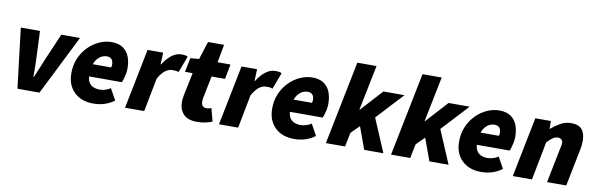

<svg xmlns="http://www.w3.org/2000/svg" viewBox="-48 -1131 4904 1578"><g transform="rotate(10 2404.0 -342.0)"><path d="M120 0 60 -500H220L230 -272Q232 -235 232 -196.5Q232 -158 232 -118H236Q253 -157 268.5 -195Q284 -233 300 -272L398 -500H554L304 0Z M754 12Q654 12 594 -46Q534 -104 534 -204Q534 -273 559 -329.5Q584 -386 625 -427Q666 -468 716 -490Q766 -512 816 -512Q877 -512 913.5 -486Q950 -460 966 -417Q982 -374 982 -322Q982 -297 977 -272Q972 -247 966 -228Q960 -209 956 -202H654L666 -306H848Q850 -311 851 -317Q852 -323 852 -330Q852 -347 847 -360.5Q842 -374 829.5 -382Q817 -390 796 -390Q780 -390 760.5 -382Q741 -374 723 -354.5Q705 -335 693.5 -301.5Q682 -268 682 -216Q682 -175 696.5 -152Q711 -129 735 -119.5Q759 -110 788 -110Q809 -110 834.5 -118Q860 -126 876 -138L928 -44Q897 -19 852 -3.5Q807 12 754 12Z M1018 0 1118 -500H1248L1244 -402H1248Q1277 -450 1316.5 -481Q1356 -512 1398 -512Q1419 -512 1432 -509.5Q1445 -507 1452 -502L1400 -364Q1390 -370 1375 -371Q1360 -372 1348 -372Q1317 -372 1289 -351Q1261 -330 1232 -280L1178 0Z M1620 12Q1541 12 1505.5 -27.5Q1470 -67 1470 -128Q1470 -145 1472.5 -161.5Q1475 -178 1478 -194L1516 -376H1452L1476 -494L1548 -500L1596 -650H1730L1702 -500H1810L1786 -376H1674L1636 -188Q1635 -179 1634.5 -171.5Q1634 -164 1634 -156Q1634 -134 1646.5 -123Q1659 -112 1678 -112Q1689 -112 1699 -114.5Q1709 -117 1718 -120L1746 -12Q1725 -3 1692 4.5Q1659 12 1620 12Z M1802 0 1902 -500H2032L2028 -402H2032Q2061 -450 2100.5 -481Q2140 -512 2182 -512Q2203 -512 2216 -509.5Q2229 -507 2236 -502L2184 -364Q2174 -370 2159 -371Q2144 -372 2132 -372Q2101 -372 2073 -351Q2045 -330 2016 -280L1962 0Z M2430 12Q2330 12 2270 -46Q2210 -104 2210 -204Q2210 -273 2235 -329.5Q2260 -386 2301 -427Q2342 -468 2392 -490Q2442 -512 2492 -512Q2553 -512 2589.5 -486Q2626 -460 2642 -417Q2658 -374 2658 -322Q2658 -297 2653 -272Q2648 -247 2642 -228Q2636 -209 2632 -202H2330L2342 -306H2524Q2526 -311 2527 -317Q2528 -323 2528 -330Q2528 -347 2523 -360.5Q2518 -374 2505.5 -382Q2493 -390 2472 -390Q2456 -390 2436.5 -382Q2417 -374 2399 -354.5Q2381 -335 2369.5 -301.5Q2358 -268 2358 -216Q2358 -175 2372.5 -152Q2387 -129 2411 -119.5Q2435 -110 2464 -110Q2485 -110 2510.5 -118Q2536 -126 2552 -138L2604 -44Q2573 -19 2528 -3.5Q2483 12 2430 12Z M2694 0 2834 -696H2994L2918 -320H2922L3086 -500H3262L3056 -278L3174 0H3014L2946 -186L2878 -118L2854 0Z M3238 0 3378 -696H3538L3462 -320H3466L3630 -500H3806L3600 -278L3718 0H3558L3490 -186L3422 -118L3398 0Z M3990 12Q3890 12 3830 -46Q3770 -104 3770 -204Q3770 -273 3795 -329.5Q3820 -386 3861 -427Q3902 -468 3952 -490Q4002 -512 4052 -512Q4113 -512 4149.5 -486Q4186 -460 4202 -417Q4218 -374 4218 -322Q4218 -297 4213 -272Q4208 -247 4202 -228Q4196 -209 4192 -202H3890L3902 -306H4084Q4086 -311 4087 -317Q4088 -323 4088 -330Q4088 -347 4083 -360.5Q4078 -374 4065.5 -382Q4053 -390 4032 -390Q4016 -390 3996.5 -382Q3977 -374 3959 -354.5Q3941 -335 3929.5 -301.5Q3918 -268 3918 -216Q3918 -175 3932.5 -152Q3947 -129 3971 -119.5Q3995 -110 4024 -110Q4045 -110 4070.5 -118Q4096 -126 4112 -138L4164 -44Q4133 -19 4088 -3.5Q4043 12 3990 12Z M4254 0 4354 -500H4484V-436H4488Q4523 -466 4563.5 -489Q4604 -512 4652 -512Q4714 -512 4742 -479.5Q4770 -447 4770 -382Q4770 -366 4768 -347Q4766 -328 4762 -310L4700 0H4540L4598 -290Q4601 -304 4603.5 -314.5Q4606 -325 4606 -334Q4606 -355 4595 -365.5Q4584 -376 4564 -376Q4543 -376 4523 -362.5Q4503 -349 4476 -320L4414 0Z"/></g></svg>

Font: Source Sans 3 ExtraLight Black
Style: Italic
Weight: 900
Italic angle: -11°
Version: Version 3.052;hotconv 1.1.0;makeotfexe 2.6.0